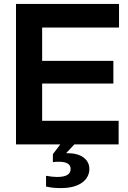

<svg xmlns="http://www.w3.org/2000/svg" viewBox="-20 -740 658 984"><path d="M62 0H289L251 50V91C261 89 272 89 282 89C323 89 342 102 342 126C342 151 323 167 272 167C260 167 238 165 216 161V216C241 222 267 224 292 224C394 224 438 177 438 126C438 76 394 45 327 45H319L361 0H588V-121H196V-312H561V-428H196V-599H590V-720H62Z"/></svg>

Font: Aspekta 600
Style: Regular
Weight: 600
Designer: Ivo Dolenc
Version: Version 2.100